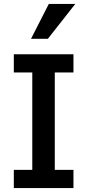

<svg xmlns="http://www.w3.org/2000/svg" viewBox="-20 -950 441 970"><path d="M351.1 0H49.8V-91.8H143.1V-584H49.8V-675.8H351.1V-584H256.8V-91.8H351.1ZM221.7 -753.9H136.7L226.6 -930.2H360.4Z"/></svg>

Font: Lorenzo Sans Medium
Style: Regular
Weight: 500
Foundry: Intel Corporation
Version: Version 1.00; ttfautohint (v1.5)